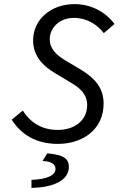

<svg xmlns="http://www.w3.org/2000/svg" viewBox="-20 -688 640 934"><path d="M261 12C386 12 484 -61 484 -184C484 -263 439 -308 377 -347L298 -394C257 -419 222 -448 222 -498C222 -552 269 -601 339 -601C404 -601 453 -568 485 -527L537 -571C498 -625 428 -668 343 -668C226 -668 141 -592 141 -491C141 -415 191 -365 248 -332L323 -287C373 -258 404 -227 404 -177C404 -102 343 -56 261 -56C186 -56 130 -89 91 -150L37 -106C82 -34 156 12 261 12ZM133 226C239 224 315 190 315 124C315 88 296 65 210 58L187 95C231 97 250 111 250 134C250 163 213 184 133 187V226Z"/></svg>

Font: Source Code Variable
Style: Italic
Weight: 400
Italic angle: -11°
Monospace: yes
Designer: Paul D. Hunt, Teo Tuominen
Foundry: Adobe Systems Incorporated
Version: Version 1.005;PS 1.0;hotconv 16.6.54;makeotf.lib2.5.65590